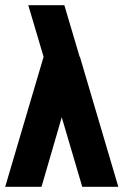

<svg xmlns="http://www.w3.org/2000/svg" viewBox="-20 -720 476 740"><path d="M228 -700 287 -501H288L436 0H297L218 -268L140 0H0L148 -501L89 -700H228Z"/></svg>

Font: CAT North
Style: Regular
Weight: 400
Designer: Peter Wiegel
Foundry: Peter Wiegel
Version: Version 1.000